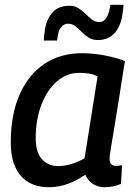

<svg xmlns="http://www.w3.org/2000/svg" viewBox="-20 -771 564 801"><path d="M418 10Q399 10 383 4Q367 -2 355 -14Q343 -26 336 -42Q314 -27 289.5 -15Q265 -3 238 3.5Q211 10 182 10Q134 10 98.5 -11Q63 -32 44 -73.5Q25 -115 25 -176Q25 -293 61.5 -376Q98 -459 164.5 -504Q231 -549 322 -549Q345 -549 370 -546.5Q395 -544 418.5 -539.5Q442 -535 463 -529Q484 -523 501 -516Q486 -419 475 -350.5Q464 -282 456.5 -236.5Q449 -191 444.5 -164.5Q440 -138 438.5 -125Q437 -112 437 -110Q437 -94 443.5 -86.5Q450 -79 463 -79Q470 -79 476 -80Q482 -81 489 -82L485 -4Q472 2 454.5 6Q437 10 418 10ZM333 -111 387 -452Q372 -461 352 -464Q332 -467 310 -467Q258 -467 217 -431Q176 -395 152.5 -333.5Q129 -272 129 -193Q129 -136 155 -107Q181 -78 224 -78Q242 -78 261.5 -82.5Q281 -87 300 -94.5Q319 -102 333 -111ZM163 -602Q163 -609 164 -620.5Q165 -632 168 -652Q176 -694 200.5 -720.5Q225 -747 270 -747Q291 -747 307 -737Q323 -727 336.5 -713.5Q350 -700 363.5 -689.5Q377 -679 394 -679Q408 -679 417 -688.5Q426 -698 431 -711Q436 -724 437 -732Q439 -742 439.5 -746Q440 -750 440 -751H495Q495 -744 494.5 -737.5Q494 -731 492 -720Q486 -665 459.5 -634.5Q433 -604 388 -604Q366 -604 350 -614Q334 -624 320.5 -638Q307 -652 294 -662Q281 -672 263 -672Q247 -672 236.5 -659Q226 -646 224 -635Q221 -624 220 -616.5Q219 -609 218 -602Z"/></svg>

Font: Georama ExtraCondensed Thin Medium
Style: Italic
Weight: 500
Italic angle: -9°
Version: Version 1.001